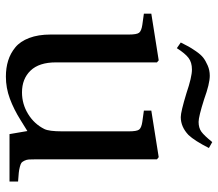

<svg xmlns="http://www.w3.org/2000/svg" viewBox="-64 -658 734 646"><g transform="rotate(90 303.0 -335.0)"><path d="M25.9 -452.1V-477.1L183.1 -502L189.9 -496.1V-155.8Q189.9 -99.6 217.5 -70.8Q245.1 -42 291 -42Q330.1 -42 363.5 -62.5Q397 -83 414.1 -117.2Q421.9 -132.8 421.9 -176.8V-401.9Q421.9 -428.2 416 -436Q410.2 -443.8 390.1 -446.8L352.1 -452.1V-477.1L508.8 -502L516.1 -496.1V-86.9Q516.1 -72.8 516.6 -65.2Q517.1 -57.6 520.5 -50.5Q523.9 -43.5 527.3 -40.5Q530.8 -37.6 541 -34.9Q551.3 -32.2 561 -31.2Q570.8 -30.3 590.8 -28.8V0H431.2L420.9 -60.1Q420.4 -60.1 384.3 -37.4Q348.1 -14.6 312 -1.2Q275.9 12.2 237.8 12.2Q208.5 12.2 184.1 4.6Q159.7 -2.9 139.4 -19.5Q119.1 -36.1 107.7 -66.4Q96.2 -96.7 96.2 -138.2V-401.9Q96.2 -428.2 90.1 -436Q84 -443.8 64 -446.8ZM123 -576.2Q131.8 -593.8 136.5 -602.3Q141.1 -610.8 152.3 -627.2Q163.6 -643.6 173.8 -651.6Q184.1 -659.7 200.2 -666.7Q216.3 -673.8 234.9 -673.8Q261.7 -673.8 314 -654.8Q372.6 -636.2 390.1 -636.2Q410.2 -636.2 423.1 -645.5Q436 -654.8 458 -682.1L478 -670.9Q453.6 -622.6 434.1 -602.1Q406.7 -576.2 374 -576.2Q356.4 -576.2 293.9 -595.2Q239.3 -613.8 213.9 -613.8Q189.9 -613.8 174.8 -602.3Q159.7 -590.8 142.1 -563Z"/></g></svg>

Font: Heuristica
Style: Regular
Weight: 400
Version: Version 1.0.2